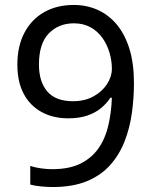

<svg xmlns="http://www.w3.org/2000/svg" viewBox="-20 -744 612 774"><path d="M520 -409Q520 -348 511.5 -287.5Q503 -227 482 -173.5Q461 -120 424 -78.5Q387 -37 330 -13.5Q273 10 192 10Q172 10 145.5 7.5Q119 5 102 0V-75Q120 -69 144 -65.5Q168 -62 190 -62Q260 -62 305.5 -85Q351 -108 378 -147.5Q405 -187 417 -239.5Q429 -292 431 -350H425Q410 -327 387 -308Q364 -289 331.5 -278Q299 -267 255 -267Q194 -267 147.5 -292.5Q101 -318 75.5 -366Q50 -414 50 -483Q50 -558 78.5 -612Q107 -666 158 -695Q209 -724 278 -724Q329 -724 373 -704.5Q417 -685 450 -646Q483 -607 501.5 -548Q520 -489 520 -409ZM278 -650Q216 -650 176.5 -609Q137 -568 137 -484Q137 -415 170.5 -375.5Q204 -336 274 -336Q322 -336 357 -355.5Q392 -375 411.5 -405Q431 -435 431 -467Q431 -499 421.5 -531.5Q412 -564 393 -591Q374 -618 345 -634Q316 -650 278 -650Z"/></svg>

Font: uguzrati15
Style: Book
Weight: 400
Designer: Jelle Bosma - Monotype Design Team, Universal Thirst
Foundry: Monotype Imaging Inc.
Version: Version 2.106